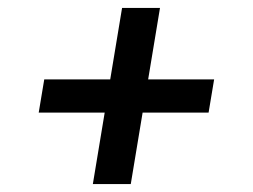

<svg xmlns="http://www.w3.org/2000/svg" viewBox="-20 -583 640 486"><path d="M215 -117 245 -298H78L92 -382H259L289 -563H385L355 -382H522L508 -298H341L311 -117Z"/></svg>

Font: Iosevka Aile Medium Oblique
Style: Regular
Weight: 500
Italic angle: -9°
Designer: Belleve Invis
Foundry: Belleve Invis
Version: Version 31.1.0; ttfautohint (v1.8.4)